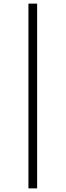

<svg xmlns="http://www.w3.org/2000/svg" viewBox="-20 -830 363 1060"><path d="M137 210V-810H185V210Z"/></svg>

Font: M PLUS 1 Thin Light
Style: Regular
Weight: 300
Version: Version 1.001